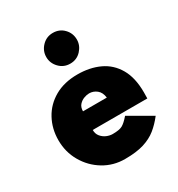

<svg xmlns="http://www.w3.org/2000/svg" viewBox="-158 -742 797 859"><g transform="rotate(-30 241.0 -313.0)"><path d="M239 12Q179.5 12 130.2 -17.8Q81 -47.5 51.8 -98Q22.5 -148.5 22.5 -209.5Q22.5 -268.5 48.8 -317Q75 -365.5 124.5 -394Q174 -422.5 243 -422.5Q306.5 -422.5 355.8 -399.5Q405 -376.5 433 -328.2Q461 -280 461 -204.5L460.5 -173H178.5Q178.5 -153 189.5 -139.5Q200.5 -126 216.2 -119.2Q232 -112.5 247 -112.5Q281.5 -112.5 297.2 -121Q313 -129.5 335.5 -155.5L454 -87Q430 -56 402.8 -34Q375.5 -12 337 0Q298.5 12 239 12ZM305.5 -267Q302 -295.5 284.8 -309.2Q267.5 -323 246 -323Q233.5 -323 218.8 -317.5Q204 -312 193.2 -299.8Q182.5 -287.5 182.5 -267ZM240.5 -480Q207 -480 184.2 -503.8Q161.5 -527.5 161.5 -559Q161.5 -591 184.5 -614.8Q207.5 -638.5 240.5 -638.5Q274.5 -638.5 297 -615.2Q319.5 -592 319.5 -559Q319.5 -528.5 297 -504.2Q274.5 -480 240.5 -480Z"/></g></svg>

Font: Lucymar Sans ExtraBold
Style: Regular
Weight: 800
Foundry: The League of Moveable Type (original font) / Main changes by Cristiano Sobral with portions from Mirco Monsees
Version: Version 2.001;August 30, 2020;FontCreator 13.0.0.2681 64-bit